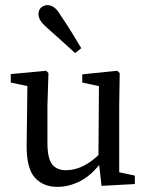

<svg xmlns="http://www.w3.org/2000/svg" viewBox="-20 -718 577 749"><path d="M204 11Q148 11 115.5 -25.5Q83 -62 84 -153L87 -396L107 -378L22 -396V-429L160 -442L169 -433L165 -304V-161Q165 -101 183 -77.5Q201 -54 237 -54Q308 -54 375 -124L390 -85H375Q337 -34 293 -11.5Q249 11 204 11ZM376 7 364 -100 366 -382 301 -396V-428L437 -442L447 -433L445 -304V-46L506 -33V0ZM297 -530 273 -511Q246 -536 218.5 -560.5Q191 -585 162 -611Q143 -628 136.5 -640Q130 -652 130 -662Q130 -680 141 -689Q152 -698 165 -698Q178 -698 190.5 -689.5Q203 -681 216 -659Q239 -625 258.5 -593.5Q278 -562 297 -530Z"/></svg>

Font: Lisu Bosa Light
Style: Regular
Weight: 300
Designer: David Morse, Annie Olsen, Victor Gaultney, Frank Grießhammer (Latin)
Foundry: SIL International
Version: Version 2.000